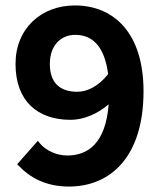

<svg xmlns="http://www.w3.org/2000/svg" viewBox="-20 -673 593 705"><path d="M256 -545C316 -545 363 -508 377 -401C341 -355 299 -336 264 -336C200 -336 163 -369 163 -438C163 -509 206 -545 256 -545ZM233 12C384 12 507 -95 507 -338C507 -553 397 -653 255 -653C132 -653 37 -569 37 -438C37 -302 118 -233 239 -233C285 -233 336 -253 379 -290C368 -147 303 -102 227 -102C188 -102 149 -120 127 -146L119 -156L43 -70L49 -64C89 -22 147 12 233 12Z"/></svg>

Font: Falling Sky
Style: SeBd
Weight: 600
Designer: Paul D. Hunt
Foundry: Adobe Systems Incorporated
Version: Version 1.02